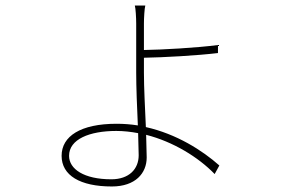

<svg xmlns="http://www.w3.org/2000/svg" viewBox="-20 -627 1040 695"><path d="M480 -145 482 -65C482 -15 447 22 383 22C284 22 230 -15 230 -63C230 -123 304 -153 401 -153C427 -153 454 -150 480 -145ZM506 -607H468C471 -598 473 -562 473 -542C473 -508 473 -408 473 -364C473 -312 476 -237 479 -173C454 -177 428 -179 402 -179C272 -179 203 -134 203 -63C203 8 270 48 385 48C470 48 511 0 511 -57L509 -139C607 -114 698 -58 757 3L774 -28C712 -83 619 -142 508 -167C505 -234 501 -310 501 -364V-418C570 -419 695 -426 769 -435V-464C692 -454 568 -447 501 -446V-542C501 -561 503 -597 506 -607Z"/></svg>

Font: Harano Aji Gothic K1 ExtraLight
Style: Regular
Weight: 250
Foundry: Masamichi Hosoda
Version: HaranoAjiGothicK1-ExtraLight version 20230610;ttx 4.39.4